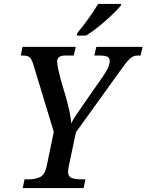

<svg xmlns="http://www.w3.org/2000/svg" viewBox="-20 -951 741 971"><path d="M95 0 104 -44H127Q158 -44 182.5 -55.5Q207 -67 216 -110L252 -284L151 -617Q143 -645 133.5 -657.5Q124 -670 97 -670H85L94 -714H363L353 -670H309Q269 -670 269 -640Q269 -623 275 -598.5Q281 -574 287 -549L317 -447Q325 -417 332 -384.5Q339 -352 340 -327Q350 -347 368 -373.5Q386 -400 411 -436L501 -565Q535 -613 535 -644Q535 -657 524 -663.5Q513 -670 486 -670H457L467 -714H701L691 -670H674Q652 -670 634 -651.5Q616 -633 587 -592L364 -282L328 -111Q327 -104 325.5 -95.5Q324 -87 324 -82Q324 -58 343 -51Q362 -44 391 -44H412L403 0ZM368 -771 371 -784Q396 -814 425.5 -854.5Q455 -895 476 -931H593L590 -921Q574 -902 544 -873.5Q514 -845 479.5 -817Q445 -789 415 -771Z"/></svg>

Font: Noto Serif SemiCondensed Medium
Style: Italic
Weight: 500
Width: 4
Italic angle: -12°
Designer: Monotype Design Team
Foundry: Monotype Imaging Inc.
Version: Version 2.013